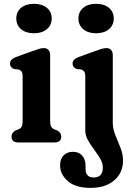

<svg xmlns="http://www.w3.org/2000/svg" viewBox="-20 -730 680 984"><path d="M154 -559.5Q113 -559.5 88.2 -580.2Q63.5 -601 63.5 -635.5Q63.5 -669.5 88.2 -690Q113 -710.5 154 -710.5Q195 -710.5 220 -690Q245 -669.5 245 -635.5Q245 -601 220 -580.2Q195 -559.5 154 -559.5ZM237 -448.5V-109.5Q237 -89.5 242.2 -80.8Q247.5 -72 257 -67.5L271.5 -62.5Q294 -50.5 294 -30.5Q294 0 259 0H74Q39 0 39 -30.5Q39 -50.5 61.5 -62.5L76 -67.5Q85.5 -72 90.8 -80.8Q96 -89.5 96 -109.5V-338Q96 -356 90.5 -363.2Q85 -370.5 75.5 -374L52.5 -376Q31 -385 31 -404Q31 -426 61.5 -437.5L147 -468.5Q165.5 -475 178.8 -479.2Q192 -483.5 205 -483.5Q220 -483.5 228.5 -473.8Q237 -464 237 -448.5ZM472 -559.5Q431.5 -559.5 406.8 -580.2Q382 -601 382 -635.5Q382 -669.5 406.8 -690Q431.5 -710.5 472 -710.5Q513.5 -710.5 538.2 -690Q563 -669.5 563 -635.5Q563 -601 538.2 -580.2Q513.5 -559.5 472 -559.5ZM558 -99.5Q558 -69.5 571.2 -37.5Q584.5 -5.5 597.5 27.5Q610.5 60.5 610.5 93Q610.5 156 565.2 194.5Q520 233 444.5 233Q367 233 327.5 198.2Q288 163.5 288 118Q288 84 306.2 66Q324.5 48 354 48Q384 48 401.2 67.5Q418.5 87 418.5 119V135.5Q418.5 180 461 179.5Q507 179.5 507 128.5Q507 106 493.5 83Q480 60 462 36.2Q444 12.5 430.5 -12Q417 -36.5 417 -62.5V-338Q417 -356 411.5 -363.2Q406 -370.5 396.5 -374L373.5 -376Q352 -384.5 352 -404Q352 -426 382.5 -437.5L468 -468.5Q486.5 -475 499.8 -479.2Q513 -483.5 526 -483.5Q541 -483.5 549.5 -473.8Q558 -464 558 -448.5Z"/></svg>

Font: Fraunces 9pt SuperSoft SemiBold
Style: Regular
Weight: 600
Version: Version 1.000;[0bf87f6ff]